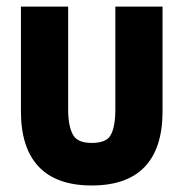

<svg xmlns="http://www.w3.org/2000/svg" viewBox="-20 -550 560 586"><path d="M43.9 -529.8H188V-215.8Q188 -164.6 203.1 -138.2Q216.3 -113.8 259.8 -113.8Q303.7 -113.8 316.9 -136.2Q332 -161.1 332 -215.8V-529.8H476.1V-210Q476.1 -98.1 421.9 -41Q367.7 16.1 259.8 16.1Q152.8 16.1 98.4 -41Q43.9 -98.1 43.9 -210Z"/></svg>

Font: D-DIN-PRO Heavy
Style: Bold
Weight: 900
Designer: Charles Nix
Foundry: CyberFei
Version: Version 1.000;hotconv 1.0.109;makeotfexe 2.5.65596